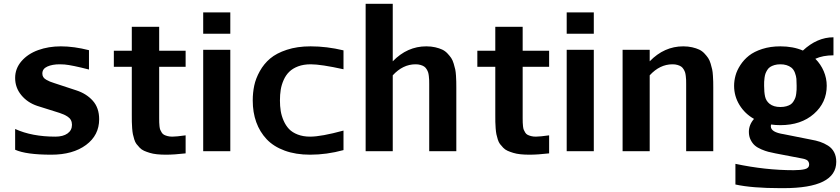

<svg xmlns="http://www.w3.org/2000/svg" viewBox="-20 -790 4389 1003"><path d="M498 -167Q498 -83.5 429.4 -32.7Q360.8 18.1 248 18.1Q116.2 18.1 59.1 -7.8V-116.2Q147 -76.2 269 -76.2Q309.6 -76.2 332.8 -92.8Q356 -109.4 356 -138.2Q356 -151.9 350.3 -162.6Q344.7 -173.3 333.7 -180.4Q322.8 -187.5 314 -191.4Q305.2 -195.3 291 -200.2L174.8 -236.8Q123.5 -253.9 91.3 -293Q59.1 -332 59.1 -382.8Q59.1 -432.1 92.3 -470.5Q125.5 -508.8 179.4 -528.3Q233.4 -547.9 297.9 -547.9Q366.2 -547.9 444.8 -527.8V-426.8Q355.5 -449.7 317.4 -453.1Q304.2 -454.1 292 -454.1Q253.4 -454.1 227.3 -442.4Q201.2 -430.7 201.2 -405.8Q201.2 -395 206.3 -387Q211.4 -378.9 222.7 -372.8Q233.9 -366.7 241 -363.8Q248 -360.8 263.2 -356L378.9 -317.9Q431.6 -300.8 464.8 -263.7Q498 -226.6 498 -167Z M811.5 -171.9Q811.5 -157.7 811.8 -149.9Q812 -142.1 813.2 -130.4Q814.5 -118.7 817.1 -112.1Q819.8 -105.5 824.7 -97.7Q829.6 -89.8 836.9 -85.9Q844.2 -82 855.2 -79.1Q866.2 -76.2 880.4 -76.2Q900.9 -76.2 949.7 -83V11.2Q890.1 18.1 847.7 18.1Q821.8 18.1 800.3 15.9Q778.8 13.7 762.2 8.5Q745.6 3.4 732.4 -2.4Q719.2 -8.3 709.5 -18.6Q699.7 -28.8 692.9 -37.8Q686 -46.9 681.4 -61.8Q676.8 -76.7 674.3 -88.6Q671.9 -100.6 670.4 -119.6Q668.9 -138.7 668.7 -153.1Q668.5 -167.5 668.5 -189.9V-440.9H574.7V-524.9H668.5V-649.9H811.5V-524.9H949.7V-440.9H811.5Z M1183.1 -613.8H1041.5V-725.1H1183.1ZM1183.1 0H1041.5V-529.8H1183.1Z M1442.4 -265.1Q1442.4 -235.8 1446.5 -210.2Q1450.7 -184.6 1461.7 -159.4Q1472.7 -134.3 1489.7 -116.2Q1506.8 -98.1 1535.2 -87.2Q1563.5 -76.2 1600.1 -76.2Q1658.2 -76.2 1774.4 -107.9V-5.9Q1686.5 18.1 1600.1 18.1Q1524.9 18.1 1467 -3.2Q1409.2 -24.4 1373 -62.7Q1336.9 -101.1 1318.6 -152.1Q1300.3 -203.1 1300.3 -265.1Q1300.3 -305.7 1308.1 -342.8Q1315.9 -379.9 1337.2 -418.2Q1358.4 -456.5 1391.4 -484.4Q1424.3 -512.2 1478.5 -530Q1532.7 -547.9 1602.5 -547.9Q1687 -547.9 1774.4 -526.9V-428.2Q1656.7 -454.1 1603.5 -454.1Q1565.9 -454.1 1537.4 -443.4Q1508.8 -432.6 1491 -415Q1473.1 -397.5 1461.9 -372.3Q1450.7 -347.2 1446.5 -321.3Q1442.4 -295.4 1442.4 -265.1Z M2222.2 -351.1Q2222.2 -364.7 2221.9 -372.6Q2221.7 -380.4 2220.2 -392.8Q2218.8 -405.3 2216.3 -412.6Q2213.9 -419.9 2208.5 -428.7Q2203.1 -437.5 2195.8 -442.4Q2188.5 -447.3 2177 -450.7Q2165.5 -454.1 2150.9 -454.1Q2084.5 -454.1 2031.7 -396.5V0H1890.1V-770H2031.7V-469.7Q2107.4 -547.9 2207 -547.9Q2232.4 -547.9 2253.7 -543Q2274.9 -538.1 2290 -531Q2305.2 -523.9 2317.4 -511Q2329.6 -498 2337.2 -486.8Q2344.7 -475.6 2350.1 -457.5Q2355.5 -439.5 2358.2 -427.2Q2360.8 -415 2362.1 -394.5Q2363.3 -374 2363.5 -363.5Q2363.8 -353 2363.8 -333.5Q2363.8 -330.1 2363.8 -328.1V0H2222.2Z M2710.4 -171.9Q2710.4 -157.7 2710.7 -149.9Q2710.9 -142.1 2712.2 -130.4Q2713.4 -118.7 2716.1 -112.1Q2718.8 -105.5 2723.6 -97.7Q2728.5 -89.8 2735.8 -85.9Q2743.2 -82 2754.2 -79.1Q2765.1 -76.2 2779.3 -76.2Q2799.8 -76.2 2848.6 -83V11.2Q2789.1 18.1 2746.6 18.1Q2720.7 18.1 2699.2 15.9Q2677.7 13.7 2661.1 8.5Q2644.5 3.4 2631.3 -2.4Q2618.2 -8.3 2608.4 -18.6Q2598.6 -28.8 2591.8 -37.8Q2585 -46.9 2580.3 -61.8Q2575.7 -76.7 2573.2 -88.6Q2570.8 -100.6 2569.3 -119.6Q2567.9 -138.7 2567.6 -153.1Q2567.4 -167.5 2567.4 -189.9V-440.9H2473.6V-524.9H2567.4V-649.9H2710.4V-524.9H2848.6V-440.9H2710.4Z M3082 -613.8H2940.4V-725.1H3082ZM3082 0H2940.4V-529.8H3082Z M3564.5 -351.1Q3564.5 -364.7 3564.2 -372.6Q3564 -380.4 3562.5 -392.8Q3561 -405.3 3558.6 -412.6Q3556.2 -419.9 3550.8 -428.7Q3545.4 -437.5 3538.1 -442.4Q3530.8 -447.3 3519.3 -450.7Q3507.8 -454.1 3493.2 -454.1Q3426.8 -454.1 3374 -396.5V0H3232.4V-529.8H3374V-469.7Q3449.7 -547.9 3549.3 -547.9Q3574.7 -547.9 3595.9 -543Q3617.2 -538.1 3632.3 -531Q3647.5 -523.9 3659.7 -511Q3671.9 -498 3679.4 -486.8Q3687 -475.6 3692.4 -457.5Q3697.8 -439.5 3700.4 -427.2Q3703.1 -415 3704.3 -394.5Q3705.6 -374 3705.8 -363.5Q3706.1 -353 3706.1 -333.5Q3706.1 -330.1 3706.1 -328.1V0H3564.5Z M4056.6 -231Q4074.2 -231 4087.9 -234.9Q4101.6 -238.8 4110.4 -244.6Q4119.1 -250.5 4125.2 -260.5Q4131.3 -270.5 4134.5 -278.8Q4137.7 -287.1 4139.4 -300.3Q4141.1 -313.5 4141.4 -321.3Q4141.6 -329.1 4141.6 -341.8Q4141.6 -364.3 4140.4 -378.2Q4139.2 -392.1 4132.8 -409.4Q4126.5 -426.8 4113.8 -437Q4091.3 -454.1 4056.6 -454.1Q4039.1 -454.1 4025.4 -450Q4011.7 -445.8 4002.9 -439.9Q3994.1 -434.1 3988 -424.1Q3981.9 -414.1 3978.8 -405.5Q3975.6 -397 3973.9 -383.8Q3972.2 -370.6 3971.9 -362.8Q3971.7 -355 3971.7 -341.8Q3971.7 -308.1 3976.8 -285.4Q3981.9 -262.7 4000 -248Q4021 -231 4056.6 -231ZM3814.9 -341.8Q3814.9 -368.2 3822.3 -395.3Q3829.6 -422.4 3847.7 -450.2Q3865.7 -478 3892.6 -499.3Q3919.4 -520.5 3961.9 -534.2Q4004.4 -547.9 4056.6 -547.9Q4123 -547.9 4174.3 -525.9Q4248.5 -595.2 4334 -595.2V-501Q4278.8 -501 4239.3 -482.9Q4267.6 -454.6 4283.2 -418Q4298.8 -381.3 4298.8 -341.8Q4298.8 -253.9 4231.7 -195.1Q4164.6 -136.2 4056.6 -136.2Q4030.8 -136.2 4008.3 -139.6Q4006.8 -135.3 4006.8 -129.9Q4006.8 -99.1 4074.7 -88.9L4214.8 -61Q4242.7 -56.2 4263.9 -49.1Q4285.2 -42 4305.7 -29.1Q4326.2 -16.1 4337.4 5.1Q4348.6 26.4 4348.6 55.2Q4348.6 192.9 4072.8 192.9H4057.6Q3908.7 192.9 3821.8 173.8V65.9Q3978.5 99.1 4126 99.1Q4163.1 99.1 4185.1 93.5Q4207 87.9 4207 69.8Q4207 63 4204.8 57.9Q4202.6 52.7 4199.5 49.6Q4196.3 46.4 4191.4 44.2Q4186.5 42 4183.3 41Q4180.2 40 4175.8 39.1Q4171.4 38.1 4170.9 38.1L4030.8 11.2Q4008.8 6.8 3993.4 2.9Q3978 -1 3957.3 -9.8Q3936.5 -18.6 3923.6 -29.8Q3910.6 -41 3901.4 -59.3Q3892.1 -77.6 3892.1 -101.1Q3892.1 -138.2 3918.9 -168.9Q3871.1 -195.8 3843 -241.7Q3814.9 -287.6 3814.9 -341.8Z"/></svg>

Font: Aurulent Sans
Style: Bold
Weight: 700
Version: Version 2007.05.04